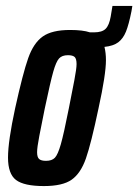

<svg xmlns="http://www.w3.org/2000/svg" viewBox="-20 -619 466 647"><path d="M426 -599 423 -581Q414 -536 404.5 -512.5Q395 -489 378.5 -476.5Q362 -464 332 -461Q337 -441 337 -416Q337 -368 312 -254Q287 -135 269.5 -85Q252 -35 221.5 -13.5Q191 8 128 8Q61 8 34 -12.5Q7 -33 7 -88Q7 -143 31 -254Q57 -372 75 -423Q93 -474 124 -496Q155 -518 216 -518Q259 -518 283 -510H297Q324 -510 336 -522Q348 -534 353 -563L359 -599ZM238 -403Q238 -421 231.5 -427Q225 -433 209 -433Q189 -433 179 -422Q169 -411 159.5 -377.5Q150 -344 131 -254Q120 -200 112.5 -161Q105 -122 105 -106Q105 -89 112 -83Q119 -77 135 -77Q155 -77 165 -87.5Q175 -98 185 -133Q195 -168 212 -254Q223 -309 230.5 -348.5Q238 -388 238 -403Z"/></svg>

Font: Saira Ultra Condensed
Style: Bold Italic
Weight: 700
Width: 1
Italic angle: -12°
Designer: Hector Gatti with collaboration of the Omnibus-Type team
Foundry: Omnibus-Type
Version: Version 1.001; ttfautohint (v1.8)